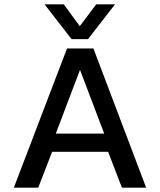

<svg xmlns="http://www.w3.org/2000/svg" viewBox="-20 -868 740 888"><path d="M311 -687 186 -848H275L349 -747L425 -848H512L387 -687ZM44 0 290 -644H412L656 0H544L480 -166H221L157 0ZM238 -250H462L350 -545Z"/></svg>

Font: Kanit
Style: Regular
Weight: 400
Designer: Katatrad Team
Foundry: CadsonDemak
Version: Version 2.000; ttfautohint (v1.8.3)